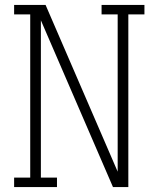

<svg xmlns="http://www.w3.org/2000/svg" viewBox="-20 -755 640 775"><path d="M37 0V-38H102V-697H37V-735H164L455 -62V-697H390V-735H563V-697H498V0H436L145 -673V-38H210V0Z"/></svg>

Font: Iosevka Curly Slab XLtEx
Style: Regular
Weight: 200
Width: 7
Monospace: yes
Designer: Belleve Invis
Foundry: Belleve Invis
Version: Version 11.1.0; ttfautohint (v1.8.3)